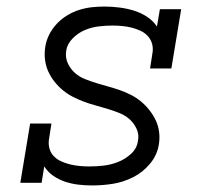

<svg xmlns="http://www.w3.org/2000/svg" viewBox="-20 -558 640 586"><path d="M261 8Q240 8 219 5.5Q198 3 178.5 -3.5Q159 -10 142.5 -21.5Q126 -33 115 -50L107 0H42L72 -181H137L130 -136Q127 -121 130.5 -106.5Q134 -92 143.5 -82Q153 -72 166 -66Q179 -60 193 -56.5Q207 -53 222 -51.5Q237 -50 252 -50Q274 -50 296 -52.5Q318 -55 340 -63.5Q362 -72 380 -88.5Q398 -105 401 -128Q405 -147 397 -164.5Q389 -182 375.5 -194Q362 -206 344.5 -213Q327 -220 309 -225.5Q291 -231 272.5 -236Q254 -241 236.5 -247.5Q219 -254 202.5 -262.5Q186 -271 172 -282.5Q158 -294 146.5 -308.5Q135 -323 127.5 -339.5Q120 -356 117.5 -375Q115 -394 118 -414Q121 -434 130 -452Q139 -470 153 -485Q167 -500 185 -511Q203 -522 222.5 -528Q242 -534 261 -536Q280 -538 299 -538Q322 -538 345 -535Q368 -532 389 -525.5Q410 -519 428.5 -507Q447 -495 459 -477L468 -530H533L503 -349H438L445 -394Q448 -409 444.5 -423Q441 -437 431.5 -447.5Q422 -458 409 -464Q396 -470 382.5 -473.5Q369 -477 354 -478.5Q339 -480 324 -480Q303 -480 281.5 -477.5Q260 -475 239.5 -466.5Q219 -458 202 -441Q185 -424 182 -403Q179 -383 186.5 -366Q194 -349 207.5 -336.5Q221 -324 238.5 -317Q256 -310 274 -304.5Q292 -299 310 -294Q328 -289 345.5 -283Q363 -277 379.5 -268.5Q396 -260 410 -248.5Q424 -237 435.5 -222.5Q447 -208 455 -191.5Q463 -175 465.5 -156Q468 -137 465 -118Q460 -85 438 -58.5Q416 -32 386 -17Q356 -2 324.5 3Q293 8 261 8Z"/></svg>

Font: Iosevka Slab LtExObl
Style: Regular
Weight: 300
Width: 7
Italic angle: -9°
Monospace: yes
Designer: Belleve Invis
Foundry: Belleve Invis
Version: Version 11.1.0; ttfautohint (v1.8.3)